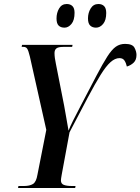

<svg xmlns="http://www.w3.org/2000/svg" viewBox="-20 -938 701 958"><path d="M70 0 72 -10H101Q128 -10 144.5 -20Q161 -30 167 -67L211 -290L129 -656Q122 -685 116 -694.5Q110 -704 98 -704H88L90 -714H342L340 -704H295Q271 -704 261.5 -696.5Q252 -689 252 -673Q252 -651 259 -619L300 -411Q305 -384 311 -349Q317 -314 322 -286Q329 -305 344.5 -336Q360 -367 380 -405Q429 -499 461 -560Q493 -621 515.5 -656Q538 -691 558 -705Q578 -719 604 -719Q641 -719 651 -700Q661 -681 661 -664Q661 -639 647 -625.5Q633 -612 613 -606Q609 -624 601 -636Q593 -648 576 -648Q554 -648 531.5 -628Q509 -608 482 -564.5Q455 -521 417.5 -450.5Q380 -380 327 -278L288 -67Q284 -45 284 -38Q284 -21 298.5 -15.5Q313 -10 337 -10H357L355 0ZM459 -800Q441 -800 430 -810.5Q419 -821 419 -846Q419 -874 432.5 -896Q446 -918 471 -918Q489 -918 499.5 -907.5Q510 -897 510 -873Q510 -837 494.5 -818.5Q479 -800 459 -800ZM302 -800Q283 -800 272.5 -810.5Q262 -821 262 -846Q262 -874 275 -896Q288 -918 313 -918Q331 -918 341.5 -907.5Q352 -897 352 -874Q352 -837 336.5 -818.5Q321 -800 302 -800Z"/></svg>

Font: Noto Serif Display ExtraCondensed SemiBold
Style: Italic
Weight: 600
Width: 2
Italic angle: -12°
Designer: Monotype Design Team
Foundry: Monotype Imaging Inc.
Version: Version 2.009